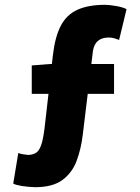

<svg xmlns="http://www.w3.org/2000/svg" viewBox="-20 -682 580 798"><path d="M126 96Q95 95 70.5 91Q46 87 35 81L56 -46Q67 -42 77.5 -40.5Q88 -39 98 -38Q119 -39 132 -48.5Q145 -58 153.5 -86.5Q162 -115 168 -174L200 -454Q209 -530 233 -575.5Q257 -621 302 -641.5Q347 -662 417 -662Q434 -662 462.5 -657Q491 -652 506 -644L475 -516Q467 -519 456.5 -522.5Q446 -526 432 -526Q413 -526 399 -519.5Q385 -513 377 -500.5Q369 -488 366 -468L324 -122Q317 -63 298.5 -13.5Q280 36 239.5 66Q199 96 126 96ZM112 -292V-410L188 -416H454V-292Z"/></svg>

Font: Assistant ExtraLight ExtraBold
Style: Regular
Weight: 800
Version: Version 3.000